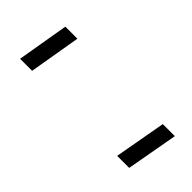

<svg xmlns="http://www.w3.org/2000/svg" viewBox="-16 -1033 372 372"><g transform="rotate(45 170.0 -847.0)"><path d="M281 -794 300 -900H333L314 -794ZM15 -794 33 -900H66L48 -794Z"/></g></svg>

Font: Tomorrow ExtraLight
Style: Italic
Weight: 275
Italic angle: -10°
Designer: Tony de Marco, Monica Rizzolli
Foundry: Just in Type
Version: Version 2.002